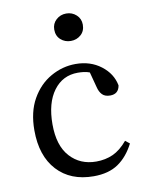

<svg xmlns="http://www.w3.org/2000/svg" viewBox="-82 -763 634 834"><g transform="rotate(-10 235.0 -345.5)"><path d="M264 13Q162 13 103 -51Q44 -115 44 -228Q44 -309 76 -365.5Q108 -422 160 -451.5Q212 -481 270 -481Q335 -481 381.5 -445.5Q428 -410 438 -357Q432 -320 395 -320Q372 -320 360 -332.5Q348 -345 343 -366L325 -434Q312 -439 298.5 -440.5Q285 -442 273 -442Q206 -442 166 -388Q126 -334 126 -240Q126 -146 170.5 -97Q215 -48 286 -48Q326 -48 359.5 -63Q393 -78 424 -115L443 -100Q415 -45 372.5 -16Q330 13 264 13ZM268 -583Q242 -583 223.5 -599.5Q205 -616 205 -644Q205 -670 223.5 -687Q242 -704 268 -704Q294 -704 312.5 -687Q331 -670 331 -644Q331 -616 312.5 -599.5Q294 -583 268 -583Z"/></g></svg>

Font: Source Serif 4 Subhead
Style: Regular
Weight: 400
Designer: Frank Grießhammer
Foundry: Adobe Systems Incorporated
Version: Version 4.004;hotconv 1.0.117;makeotfexe 2.5.65602